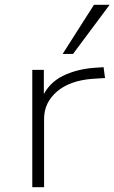

<svg xmlns="http://www.w3.org/2000/svg" viewBox="-20 -777 475 797"><path d="M114 0V-487H162V-371H154Q182 -433 241 -462Q300 -491 377 -496L410 -498L416 -453L366 -450Q270 -443 216.5 -397Q163 -351 163 -284V0ZM240 -553 370 -757H435L283 -553Z"/></svg>

Font: Nunito Sans 10pt Expanded ExtraLight
Style: Regular
Weight: 250
Width: 7
Designer: Vernon Adams
Foundry: Vernon Adams
Version: Version 3.101;gftools[0.9.27]